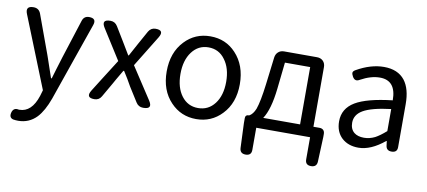

<svg xmlns="http://www.w3.org/2000/svg" viewBox="-71 -813 2895 1303"><g transform="rotate(10 1376.5 -161.5)"><path d="M101 234Q83 234 66 231Q38 223 45 190Q54 150 93 159Q95 159 96 159Q181 159 219 42L231 1L35 -489Q13 -543 71 -543Q108 -543 121 -509L219 -241Q221 -234 226 -221Q256 -131 271 -89H276Q282 -110 295 -153Q313 -213 322 -241L408 -509Q419 -543 454 -543Q508 -543 490 -493L405 -249L303 45Q271 134 228 180Q176 234 101 234Z M585 0Q522 0 556 -55L610 -141L700 -283L571 -487Q535 -543 601 -543Q633 -543 650 -515L706 -423Q717 -403 742 -363Q754 -343 760 -333H764Q781 -363 813 -423L864 -515Q881 -543 912 -543Q975 -543 942 -489L810 -274L952 -57Q990 0 921 0Q889 0 872 -27L809 -127Q784 -173 751 -224H746Q733 -203 708 -159Q696 -138 690 -127L633 -28Q617 0 585 0Z M1288 13Q1183 13 1112 -62Q1036 -141 1036 -271.5Q1036 -402 1112 -482Q1183 -557 1288 -557Q1394 -557 1464 -482Q1540 -401 1540 -271Q1540 -141 1464 -62Q1393 13 1288 13ZM1288 -63Q1359 -63 1402.5 -120Q1446 -177 1446 -271Q1446 -365 1402 -423Q1360 -481 1288 -481Q1218 -481 1174.5 -423Q1131 -365 1131 -271Q1131 -177 1174 -120Q1217 -63 1288 -63Z M1661 192Q1622 192 1620 154L1613 -17V-51Q1613 -74 1636 -74H1639Q1665 -88 1681 -128Q1700 -181 1715 -302L1738 -490Q1741 -514 1757 -528.5Q1773 -543 1797 -543H2024Q2050 -543 2066 -527Q2082 -511 2082 -485V-74H2124Q2141 -74 2150.5 -64.5Q2160 -55 2160 -38V-17L2153 154Q2151 192 2112 192Q2072 192 2072 153V0H1886H1701V153Q1701 192 1661 192ZM1736 -74H1863H1990V-469H1816L1796 -285Q1780 -140 1736 -74Z M2406 13Q2336 13 2292 -27Q2247 -69 2247 -141Q2247 -229 2327 -277Q2406 -324 2581 -344Q2581 -481 2469 -481Q2407 -481 2336 -442Q2305 -423 2287 -456Q2278 -472 2279 -482Q2280 -492 2295 -501Q2393 -557 2484 -557Q2580 -557 2628 -496Q2672 -439 2672 -334V-167V-37Q2672 0 2633 0Q2597 0 2593 -34L2589 -65H2586Q2492 13 2406 13ZM2432 -60Q2470 -60 2507 -78Q2539 -95 2581 -132V-208V-284Q2448 -268 2390 -234Q2336 -202 2336 -147Q2336 -103 2364 -80Q2389 -60 2432 -60Z"/></g></svg>

Font: GenSenRounded JP R
Style: Regular
Weight: 400
Version: Version 1.501;PS 1;hotconv 16.6.51;makeotf.lib2.5.65220